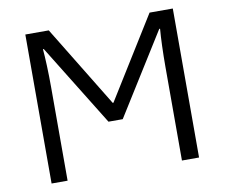

<svg xmlns="http://www.w3.org/2000/svg" viewBox="-78 -810 1060 906"><g transform="rotate(-10 451.5 -357.0)"><path d="M98.1 0V-713.9H210.4L448.2 -324.7H451.7L693.4 -713.9H804.7V0H722.7V-448.7Q722.7 -499.5 724.4 -548.3Q726.1 -597.2 729 -630.4H725.1L481.4 -240.7H413.1L171.9 -631.3H168Q170.9 -599.1 172.9 -549.3Q174.8 -499.5 174.8 -447.3V0Z"/></g></svg>

Font: Open Sans
Style: Regular
Weight: 400
Designer: Monotype Design Team
Foundry: Monotype Imaging Inc.
Version: Version 3.000; ttfautohint (v1.8.4)